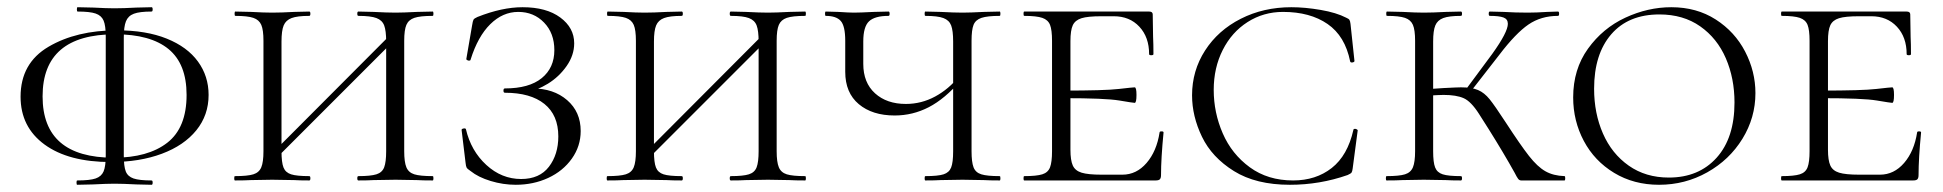

<svg xmlns="http://www.w3.org/2000/svg" viewBox="-20 -500 5385 532"><path d="M37 -232Q37 -325 114.5 -370.5Q192 -416 304 -416Q385 -416 442 -393Q499 -370 528.5 -329.5Q558 -289 558 -237Q558 -181 524 -139Q490 -97 428.5 -74Q367 -51 287 -51Q170 -51 103.5 -99.5Q37 -148 37 -232ZM497 -237Q497 -323 447 -364Q397 -405 299 -405Q98 -405 98 -233Q98 -63 295 -63Q390 -63 443.5 -104.5Q497 -146 497 -237ZM195 -468Q193 -468 193 -474Q193 -480 195 -480L239 -479Q275 -477 297 -477Q322 -477 358 -479L400 -480Q403 -480 403 -474Q403 -468 400 -468Q367 -468 351 -462Q335 -456 329 -441Q323 -426 323 -396V-69Q323 -39 328.5 -25Q334 -11 350 -5.5Q366 0 400 0Q403 0 403 6Q403 12 400 12L358 11Q320 9 297 9Q276 9 238 11L194 12Q192 12 192 6Q192 0 194 0Q229 0 245 -5.5Q261 -11 267 -25Q273 -39 273 -69V-399Q273 -429 267 -443Q261 -457 245 -462.5Q229 -468 195 -468Z M973 -456Q970 -456 970 -462Q970 -468 973 -468L1015 -467Q1053 -465 1076 -465Q1097 -465 1135 -467L1179 -468Q1181 -468 1181 -462Q1181 -456 1179 -456Q1144 -456 1128 -450.5Q1112 -445 1106 -431Q1100 -417 1100 -387V-81Q1100 -51 1106 -36.5Q1112 -22 1128 -17Q1144 -12 1179 -12Q1181 -12 1181 -6Q1181 0 1179 0Q1151 0 1135 -1L1076 -2L1015 -1Q1000 0 973 0Q970 0 970 -6Q970 -12 973 -12Q1007 -12 1023 -17Q1039 -22 1044.5 -36.5Q1050 -51 1050 -81V-385Q1050 -415 1044.5 -429.5Q1039 -444 1023 -450Q1007 -456 973 -456ZM724 -65 1071 -413 1084 -400 737 -53ZM632 -456Q630 -456 630 -462Q630 -468 632 -468L676 -467Q712 -465 734 -465Q759 -465 795 -467L837 -468Q840 -468 840 -462Q840 -456 837 -456Q804 -456 788 -450Q772 -444 766 -429.5Q760 -415 760 -385V-81Q760 -50 765.5 -36Q771 -22 786.5 -17Q802 -12 837 -12Q840 -12 840 -6Q840 0 837 0Q810 0 795 -1L734 -2L675 -1Q659 0 631 0Q629 0 629 -6Q629 -12 631 -12Q666 -12 682 -17Q698 -22 704 -36.5Q710 -51 710 -81V-387Q710 -417 704 -431Q698 -445 682 -450.5Q666 -456 632 -456Z M1527 -122Q1527 -181 1488.5 -212Q1450 -243 1379 -243Q1375 -243 1375 -249Q1375 -255 1379 -255Q1446 -255 1481 -283.5Q1516 -312 1516 -361Q1516 -408 1487.5 -437.5Q1459 -467 1416 -467Q1373 -467 1338.5 -433Q1304 -399 1284 -335Q1284 -332 1279 -332Q1277 -332 1274.5 -333.5Q1272 -335 1272 -336L1288 -429Q1290 -442 1292 -445.5Q1294 -449 1303 -453Q1371 -480 1428 -480Q1494 -480 1532.5 -451.5Q1571 -423 1571 -380Q1571 -347 1550 -317Q1529 -287 1498 -268Q1467 -249 1441 -247L1455 -255Q1514 -255 1551.5 -222.5Q1589 -190 1589 -137Q1589 -95 1564.5 -60.5Q1540 -26 1499 -7Q1458 12 1409 12Q1374 12 1339.5 1.5Q1305 -9 1284 -26Q1275 -32 1273 -35.5Q1271 -39 1270 -49L1259 -140Q1259 -143 1264.5 -144Q1270 -145 1271 -142Q1285 -82 1327.5 -43Q1370 -4 1424 -4Q1475 -4 1501 -38Q1527 -72 1527 -122Z M2005 -456Q2002 -456 2002 -462Q2002 -468 2005 -468L2047 -467Q2085 -465 2108 -465Q2129 -465 2167 -467L2211 -468Q2213 -468 2213 -462Q2213 -456 2211 -456Q2176 -456 2160 -450.5Q2144 -445 2138 -431Q2132 -417 2132 -387V-81Q2132 -51 2138 -36.5Q2144 -22 2160 -17Q2176 -12 2211 -12Q2213 -12 2213 -6Q2213 0 2211 0Q2183 0 2167 -1L2108 -2L2047 -1Q2032 0 2005 0Q2002 0 2002 -6Q2002 -12 2005 -12Q2039 -12 2055 -17Q2071 -22 2076.5 -36.5Q2082 -51 2082 -81V-385Q2082 -415 2076.5 -429.5Q2071 -444 2055 -450Q2039 -456 2005 -456ZM1756 -65 2103 -413 2116 -400 1769 -53ZM1664 -456Q1662 -456 1662 -462Q1662 -468 1664 -468L1708 -467Q1744 -465 1766 -465Q1791 -465 1827 -467L1869 -468Q1872 -468 1872 -462Q1872 -456 1869 -456Q1836 -456 1820 -450Q1804 -444 1798 -429.5Q1792 -415 1792 -385V-81Q1792 -50 1797.5 -36Q1803 -22 1818.5 -17Q1834 -12 1869 -12Q1872 -12 1872 -6Q1872 0 1869 0Q1842 0 1827 -1L1766 -2L1707 -1Q1691 0 1663 0Q1661 0 1661 -6Q1661 -12 1663 -12Q1698 -12 1714 -17Q1730 -22 1736 -36.5Q1742 -51 1742 -81V-387Q1742 -417 1736 -431Q1730 -445 1714 -450.5Q1698 -456 1664 -456Z M2322 -301V-387Q2322 -428 2309.5 -442Q2297 -456 2268 -456Q2266 -456 2266 -462Q2266 -468 2268 -468L2303 -467Q2333 -465 2346 -465Q2363 -465 2401 -467L2442 -468Q2445 -468 2445 -462Q2445 -456 2442 -456Q2404 -456 2388 -441Q2372 -426 2372 -385V-323Q2372 -271 2404.5 -241.5Q2437 -212 2490 -212Q2533 -212 2571 -232.5Q2609 -253 2638 -289L2642 -277Q2598 -226 2553.5 -203Q2509 -180 2459 -180Q2397 -180 2359.5 -211.5Q2322 -243 2322 -301ZM2544 -12Q2579 -12 2594.5 -17Q2610 -22 2615.5 -36Q2621 -50 2621 -81V-385Q2621 -415 2615.5 -429.5Q2610 -444 2594 -450Q2578 -456 2544 -456Q2542 -456 2542 -462Q2542 -468 2544 -468L2586 -467Q2624 -465 2647 -465Q2668 -465 2706 -467L2750 -468Q2752 -468 2752 -462Q2752 -456 2750 -456Q2716 -456 2699.5 -450.5Q2683 -445 2677.5 -431Q2672 -417 2672 -387V-81Q2672 -51 2677.5 -36.5Q2683 -22 2699 -17Q2715 -12 2750 -12Q2752 -12 2752 -6Q2752 0 2750 0Q2722 0 2706 -1L2647 -2L2586 -1Q2571 0 2544 0Q2542 0 2542 -6Q2542 -12 2544 -12Z M2818 -12Q2852 -12 2868 -17Q2884 -22 2889.5 -36.5Q2895 -51 2895 -81V-387Q2895 -417 2889.5 -431Q2884 -445 2868 -450.5Q2852 -456 2818 -456Q2816 -456 2816 -462Q2816 -468 2818 -468H3164Q3174 -468 3174 -460L3175 -398Q3176 -379 3176 -350Q3176 -347 3170 -347Q3164 -347 3164 -350Q3164 -397 3137 -426Q3110 -455 3066 -455H3032Q2994 -455 2976.5 -449.5Q2959 -444 2952.5 -430Q2946 -416 2946 -386V-85Q2946 -56 2952.5 -41.5Q2959 -27 2977 -21.5Q2995 -16 3032 -16H3090Q3129 -16 3157 -48.5Q3185 -81 3193 -133Q3193 -136 3198.5 -136Q3204 -136 3204 -133Q3197 -61 3197 -15Q3197 -7 3194 -3.5Q3191 0 3182 0H2818Q2816 0 2816 -6Q2816 -12 2818 -12ZM2926 -228V-249Q3041 -249 3080 -253.5Q3119 -258 3124 -258Q3129 -258 3129 -237Q3129 -215 3124 -215Q3120 -215 3081.5 -221.5Q3043 -228 2926 -228Z M3710 -451Q3717 -448 3719 -445Q3721 -442 3722 -434L3733 -331Q3733 -328 3727.5 -327Q3722 -326 3721 -330Q3707 -400 3658.5 -433.5Q3610 -467 3535 -467Q3481 -467 3437 -439Q3393 -411 3368 -361.5Q3343 -312 3343 -251Q3343 -188 3368 -130.5Q3393 -73 3443 -36.5Q3493 0 3563 0Q3626 0 3670 -34.5Q3714 -69 3730 -140Q3730 -143 3735 -143Q3737 -143 3739.5 -141.5Q3742 -140 3742 -139L3728 -33Q3727 -25 3725 -22Q3723 -19 3714 -15Q3637 12 3554 12Q3460 12 3399 -26Q3338 -64 3310.5 -121Q3283 -178 3283 -236Q3283 -304 3319 -360Q3355 -416 3418 -448Q3481 -480 3558 -480Q3596 -480 3639.5 -472.5Q3683 -465 3710 -451Z M4177 -21Q4147 -75 4105 -142Q4100 -150 4078 -184.5Q4056 -219 4035.5 -228Q4015 -237 3980 -237Q3970 -237 3936 -235L3935 -253L3980 -256Q4018 -258 4028 -258Q4058 -258 4075.5 -250.5Q4093 -243 4107.5 -225Q4122 -207 4152 -161Q4193 -98 4216.5 -68Q4240 -38 4262 -25.5Q4284 -13 4315 -12Q4317 -12 4317 -6Q4317 0 4315 0H4195Q4190 0 4186.5 -4.5Q4183 -9 4177 -21ZM3822 -12Q3857 -12 3873 -17Q3889 -22 3895 -36.5Q3901 -51 3901 -81V-387Q3901 -417 3895 -431Q3889 -445 3873 -450.5Q3857 -456 3823 -456Q3821 -456 3821 -462Q3821 -468 3823 -468L3867 -467Q3903 -465 3925 -465Q3950 -465 3986 -467L4028 -468Q4031 -468 4031 -462Q4031 -456 4028 -456Q3995 -456 3979 -450Q3963 -444 3957 -429.5Q3951 -415 3951 -385V-81Q3951 -50 3956.5 -36Q3962 -22 3977.5 -17Q3993 -12 4028 -12Q4031 -12 4031 -6Q4031 0 4028 0Q4001 0 3986 -1L3925 -2L3866 -1Q3850 0 3822 0Q3820 0 3820 -6Q3820 -12 3822 -12ZM4035 -243 4115 -351Q4158 -411 4158 -434Q4158 -447 4146 -451.5Q4134 -456 4108 -456Q4105 -456 4105 -462Q4105 -468 4108 -468L4146 -467Q4180 -465 4213 -465Q4237 -465 4267 -467L4297 -468Q4300 -468 4300 -462Q4300 -456 4297 -456Q4250 -456 4215 -432Q4180 -408 4135 -349L4047 -236Z M4339 -230Q4339 -308 4380 -365Q4421 -422 4483.5 -451Q4546 -480 4611 -480Q4681 -480 4734 -446Q4787 -412 4815.5 -357Q4844 -302 4844 -242Q4844 -174 4808 -115.5Q4772 -57 4710.5 -22.5Q4649 12 4577 12Q4507 12 4452.5 -21Q4398 -54 4368.5 -109.5Q4339 -165 4339 -230ZM4786 -216Q4786 -283 4762 -338.5Q4738 -394 4691 -427Q4644 -460 4578 -460Q4492 -460 4444.5 -405Q4397 -350 4397 -254Q4397 -186 4421.5 -130Q4446 -74 4493 -41Q4540 -8 4604 -8Q4687 -8 4736.5 -63Q4786 -118 4786 -216Z M4917 -12Q4951 -12 4967 -17Q4983 -22 4988.5 -36.5Q4994 -51 4994 -81V-387Q4994 -417 4988.5 -431Q4983 -445 4967 -450.5Q4951 -456 4917 -456Q4915 -456 4915 -462Q4915 -468 4917 -468H5263Q5273 -468 5273 -460L5274 -398Q5275 -379 5275 -350Q5275 -347 5269 -347Q5263 -347 5263 -350Q5263 -397 5236 -426Q5209 -455 5165 -455H5131Q5093 -455 5075.5 -449.5Q5058 -444 5051.5 -430Q5045 -416 5045 -386V-85Q5045 -56 5051.5 -41.5Q5058 -27 5076 -21.5Q5094 -16 5131 -16H5189Q5228 -16 5256 -48.5Q5284 -81 5292 -133Q5292 -136 5297.5 -136Q5303 -136 5303 -133Q5296 -61 5296 -15Q5296 -7 5293 -3.5Q5290 0 5281 0H4917Q4915 0 4915 -6Q4915 -12 4917 -12ZM5025 -228V-249Q5140 -249 5179 -253.5Q5218 -258 5223 -258Q5228 -258 5228 -237Q5228 -215 5223 -215Q5219 -215 5180.5 -221.5Q5142 -228 5025 -228Z"/></svg>

Font: Cormorant Unicase Light
Style: Regular
Weight: 300
Designer: Christian Thalmann (Catharsis Fonts)
Foundry: Catharsis Fonts
Version: Version 4.000